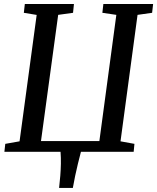

<svg xmlns="http://www.w3.org/2000/svg" viewBox="-20 -763 790 965"><path d="M277 181.6Q280.7 151.1 283 120.7Q285.4 90.3 286 60Q286.6 29.7 284.3 0H2.1L6.5 -40L78.3 -52.7L164.3 -688L99.8 -698.6L104.8 -743H351.7L347.1 -698.6L272.4 -688.3L186 -54H479.4L564.7 -688.3L494.5 -698.6L499.5 -743H749.6L744.5 -698.6L671.3 -688.3L585.7 -52.7L655.7 -40L651.8 0H386.8Q379 29.7 371.6 60Q364.2 90.3 357.8 120.7Q351.3 151.1 346.1 181.6Z"/></svg>

Font: Merriweather 7pt Light
Style: Italic
Weight: 300
Italic angle: -7.8°
Designer: Eben Sorkin
Foundry: Eben Sorkin
Version: Version 2.200;gftools[0.9.31]